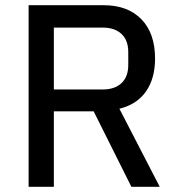

<svg xmlns="http://www.w3.org/2000/svg" viewBox="-20 -718 687 738"><path d="M187 0H90V-698H378Q471 -698 523.5 -644Q576 -590 576 -493Q576 -417 541.5 -367Q507 -317 439 -300L594 0H485L340 -290H187ZM374 -374Q421 -374 447 -398.5Q473 -423 473 -468V-518Q473 -563 447 -587.5Q421 -612 374 -612H187V-374Z"/></svg>

Font: IBM Plex Sans Devanagari Text
Style: Regular
Weight: 450
Designer: Mike Abbink, Paul van der Laan, Pieter van Rosmalen, Erin McLaughlin
Foundry: Bold Monday
Version: Version 1.1